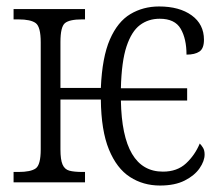

<svg xmlns="http://www.w3.org/2000/svg" viewBox="-20 -564 686 594"><path d="M475 10Q423 10 382 -16.5Q341 -43 317 -101.5Q293 -160 292 -256H167V-102Q167 -70 173.5 -55Q180 -40 194.5 -36Q209 -32 236 -32H243V0H22V-32H37Q75 -32 90.5 -43Q106 -54 106 -102V-433Q106 -481 90.5 -492.5Q75 -504 37 -504H22V-536H243V-504H234Q195 -504 181 -492.5Q167 -481 167 -434V-292H292Q296 -387 320 -442Q344 -497 383.5 -520.5Q423 -544 472 -544Q535 -544 573 -516.5Q611 -489 611 -441Q611 -414 597 -404.5Q583 -395 557 -395Q557 -444 539 -475Q521 -506 474 -506Q439 -506 413 -486.5Q387 -467 371.5 -420.5Q356 -374 354 -291H559V-253H354Q358 -33 484 -33Q528 -33 555.5 -58.5Q583 -84 598 -120Q603 -115 608 -107Q613 -99 613 -86Q613 -66 597.5 -43.5Q582 -21 551.5 -5.5Q521 10 475 10Z"/></svg>

Font: Noto Serif Condensed Light
Style: Regular
Weight: 300
Width: 3
Designer: Monotype Design Team
Foundry: Monotype Imaging Inc.
Version: Version 2.013